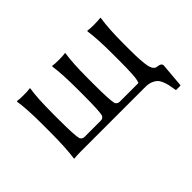

<svg xmlns="http://www.w3.org/2000/svg" viewBox="-107 -666 1027 1027"><g transform="rotate(-45 406.5 -152.0)"><path d="M140.1 0H627.9C643.6 0 657 2.2 668.2 6.6C679.4 11 688.5 16.4 695.3 22.7C702.1 29.1 708 38.2 712.9 50C717.8 61.9 721.4 73.1 723.6 83.5C725.9 93.9 728.4 107.7 731 125L732.9 127.9H765.1L767.1 125L778.8 -11.2C778.8 -23.3 768.9 -30.3 749 -32.2C733.1 -33.5 722.4 -47.1 717 -73C711.7 -98.9 709 -141.3 709 -200.2V-249C709 -320.6 712.7 -380.7 720.2 -429.2L719.2 -432.1L714.8 -431.6C711.6 -431 705.9 -430.4 697.8 -429.9C689.6 -429.4 680.3 -429.2 669.9 -429.2C647.1 -429.2 630.9 -430.2 621.1 -432.1L619.1 -429.2C625.7 -384.3 628.9 -324.2 628.9 -249V-200.2C628.9 -121.1 626.3 -72.4 621.1 -54.2C619.5 -51.9 618.7 -49.6 618.7 -47.1C618.7 -44.7 618.2 -43.1 617.2 -42.2C616.2 -41.4 613.4 -41 608.9 -41H477.1C470.2 -41 465.2 -42 461.9 -43.9C458.7 -45.9 455.1 -49.3 451.2 -54.2C445.6 -73.4 442.9 -122.1 442.9 -200.2V-250C442.9 -327.5 446.3 -387.2 453.1 -429.2L452.1 -432.1L447.3 -431.6C444.3 -431 438.8 -430.4 430.7 -429.9C422.5 -429.4 413.2 -429.2 402.8 -429.2C380 -429.2 364.1 -430.2 355 -432.1L353 -429.2C359.5 -386.9 362.8 -327.1 362.8 -250V-200.2C362.8 -121.1 360.2 -72.4 355 -54.2C351.1 -49.3 347.5 -45.9 344.2 -43.9C341 -42 335.9 -41 329.1 -41H210.9C204.1 -41 199.1 -42 195.8 -43.9C192.5 -45.9 189 -49.3 185.1 -54.2C179.5 -73.4 176.8 -122.1 176.8 -200.2V-250C176.8 -327.5 180.2 -387.2 187 -429.2L186 -432.1L181.6 -431.6C178.7 -431 173.2 -430.4 165 -429.9C156.9 -429.4 147.6 -429.2 137.2 -429.2C114.4 -429.2 98.3 -430.2 88.9 -432.1L86.9 -429.2C93.8 -384.6 97.2 -324.9 97.2 -250V-200.2C97.2 -114.3 93.8 -47.5 86.9 0L87.9 2.9L93.3 2C96.8 1.6 103 1.2 111.8 0.7C120.6 0.2 130 0 140.1 0Z"/></g></svg>

Font: Linux Biolinum G
Style: Bold
Weight: 700
Designer: Philipp H. Poll
Foundry: Philipp H. Poll
Version: Version 1.1.0